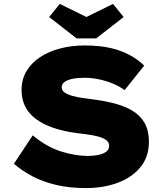

<svg xmlns="http://www.w3.org/2000/svg" viewBox="-20 -950 855 980"><path d="M418 10Q335 10 267 -6Q199 -22 146 -50Q93 -78 51 -114L147 -259Q220 -199 293 -176.5Q366 -154 429 -154Q454 -154 478.5 -158.5Q503 -163 520 -174Q537 -185 537 -206Q537 -220 528 -229.5Q519 -239 503.5 -245.5Q488 -252 467.5 -256.5Q447 -261 422 -264.5Q397 -268 369 -271Q303 -280 251 -298Q199 -316 163 -343Q127 -370 108.5 -406.5Q90 -443 90 -491Q90 -544 115 -586.5Q140 -629 185 -658.5Q230 -688 288.5 -703Q347 -718 412 -718Q489 -718 546 -704.5Q603 -691 645 -667.5Q687 -644 716 -615L616 -490Q589 -510 554.5 -524Q520 -538 483 -545.5Q446 -553 412 -553Q377 -553 351.5 -548Q326 -543 310.5 -532.5Q295 -522 295 -504Q295 -488 310.5 -477.5Q326 -467 349.5 -460.5Q373 -454 398.5 -450.5Q424 -447 445 -444Q503 -437 556.5 -424Q610 -411 651.5 -387.5Q693 -364 716.5 -325Q740 -286 740 -225Q740 -150 697.5 -97.5Q655 -45 582 -17.5Q509 10 418 10ZM371 -754 231 -863 285 -930 436 -856H406L557 -930L611 -863L471 -754Z"/></svg>

Font: Lexend Giga ExtraBold
Style: Regular
Weight: 800
Designer: Bonnie Shaver-Troup, Thomas Jockin
Foundry: Lexend
Version: Version 1.007